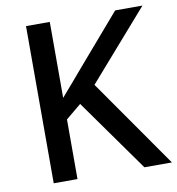

<svg xmlns="http://www.w3.org/2000/svg" viewBox="-80 -787 793 859"><g transform="rotate(-10 316.0 -357.0)"><path d="M632 0 351 -402 624 -714H500L307 -490C273 -449 237 -409 203 -369V-714H95V0H203V-271L273 -329L507 0Z"/></g></svg>

Font: Noto Sans Bassa Vah Medium
Style: Regular
Weight: 500
Designer: Monotype Design Team
Foundry: Monotype Imaging Inc.
Version: Version 2.002